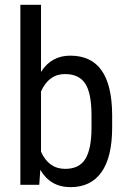

<svg xmlns="http://www.w3.org/2000/svg" viewBox="-20 -770 533 800"><path d="M447.3 -238.8Q447.3 -115.2 402.8 -52.7Q358.4 9.8 273.9 9.8Q189.9 9.8 147.9 -62.5L143.6 0H64.9V-750H150.9V-470.2Q193.4 -538.1 272.9 -538.1Q359.9 -538.1 403.3 -476.6Q446.8 -415 447.3 -291ZM361.3 -288.1Q361.3 -381.8 335.2 -421.6Q309.1 -461.4 250.5 -461.4Q183.6 -461.4 150.9 -389.2V-137.7Q183.1 -66.4 251.5 -66.4Q310.1 -66.4 335.4 -107.4Q360.8 -148.4 361.3 -234.9Z"/></svg>

Font: TypoPRO Roboto
Style: Regular
Weight: 400
Designer: Google
Version: Version 2.136; 2016